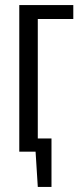

<svg xmlns="http://www.w3.org/2000/svg" viewBox="-20 -598 323 757"><path d="M56 0V-578H269V-523H129V0ZM129 139 117 -52H183V139Z"/></svg>

Font: Oswald Light
Style: Regular
Weight: 300
Designer: Vernon Adams
Foundry: Vernon Adams
Version: Version 4.103;gftools[0.9.33.dev8+g029e19f]